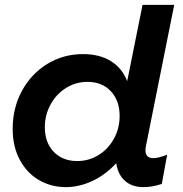

<svg xmlns="http://www.w3.org/2000/svg" viewBox="-20 -762 750 788"><path d="M580 -168Q577 -156 577 -146Q577 -113 609 -113Q630 -113 666 -127L644 -7Q604 6 569 6Q526 6 498 -15.5Q470 -37 460 -77L457 -92Q411 -43 357.5 -18.5Q304 6 250 6Q190 6 140 -23Q90 -52 61 -106.5Q32 -161 32 -233Q32 -319 70 -389Q108 -459 174 -499.5Q240 -540 321 -540Q388 -540 434.5 -511.5Q481 -483 502 -429L565 -742H695ZM339 -426Q291 -426 251 -401Q211 -376 187.5 -333Q164 -290 164 -240Q164 -177 200.5 -139Q237 -101 297 -101Q345 -101 385 -126Q425 -151 448 -193.5Q471 -236 471 -286Q471 -349 435 -387.5Q399 -426 339 -426Z"/></svg>

Font: TypoPRO Montserrat Alternates
Style: Italic
Weight: 500
Italic angle: -11.3°
Designer: Julieta Ulanovsky
Foundry: Julieta Ulanovsky
Version: Version 6.001